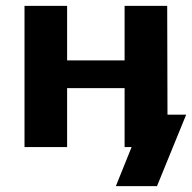

<svg xmlns="http://www.w3.org/2000/svg" viewBox="-20 -504 658 658"><path d="M377 134H518L618 -111H554L553 -484H407V-297H210V-484H64V0H210V-202H407V0H431Z"/></svg>

Font: Play
Style: Bold
Weight: 700
Designer: Jonas Hecksher
Foundry: Jonas Hecksher, Playtypeª, e-types AS
Version: Version 1.002